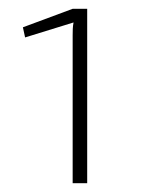

<svg xmlns="http://www.w3.org/2000/svg" viewBox="-20 -772 329 436"><path d="M178 -752H145L32 -710L37 -687L147 -721C145 -711 145 -701 145 -692V-356H178Z"/></svg>

Font: Exo 2 Extra Light
Style: Regular
Weight: 250
Designer: Natanael Gama
Version: Version 1.001;PS 001.001;hotconv 1.0.88;makeotf.lib2.5.64775